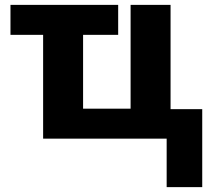

<svg xmlns="http://www.w3.org/2000/svg" viewBox="-20 -569 863 788"><path d="M664 199V0H157V-426H23V-549H465V-426H321V-123H516V-549H680V-121H810V199Z"/></svg>

Font: Noto Sans UI Extra
Style: Regular
Weight: 800
Designer: Monotype Design Team
Foundry: Monotype Imaging Inc.
Version: Version 1.901